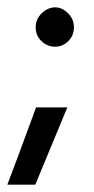

<svg xmlns="http://www.w3.org/2000/svg" viewBox="-32 -380 256 522"><path d="M118 -360Q137 -360 153 -344Q169 -328 169 -306Q169 -283 153.5 -268Q138 -253 118 -253Q97 -253 81 -268Q65 -283 65 -306Q65 -328 81.5 -344Q98 -360 118 -360ZM64 122H-12Q23 30 55 -58L66 -88H151Z"/></svg>

Font: Josefin Sans
Style: Regular
Weight: 400
Designer: Santiago Orozco
Foundry: Typemade
Version: Version 2.000